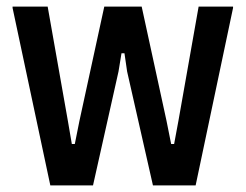

<svg xmlns="http://www.w3.org/2000/svg" viewBox="-20 -560 742 580"><path d="M18 -536V-540H124L185 -195L197 -125H206L220 -195L295 -540H408L483 -195L497 -125H506L519 -195L580 -540H684V-536L571 0H442L364 -344L356 -399H347L338 -344L261 0H132Z"/></svg>

Font: Encode Sans Compressed
Style: SemiBold
Weight: 600
Designer: Pablo Impallari, Andres Torresi
Foundry: Pablo Impallari, Andres Torresi
Version: Version 1.000; ttfautohint (v1.00) -l 8 -r 50 -G 200 -x 14 -